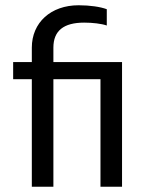

<svg xmlns="http://www.w3.org/2000/svg" viewBox="-20 -710 554 730"><path d="M101 -529V-474H30V-409H101V0H183V-409H362V0H444V-474H183V-529C183 -593 222 -624 300 -624C332 -624 366 -620 386 -613V-675C362 -684 322 -690 279 -690C173 -690 101 -624 101 -529Z"/></svg>

Font: Kanit Light
Style: Regular
Weight: 300
Designer: Katatrad Team
Foundry: CadsonDemak
Version: Version 1.000;PS 001.000;hotconv 1.0.88;makeotf.lib2.5.64775